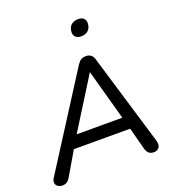

<svg xmlns="http://www.w3.org/2000/svg" viewBox="-159 -1027 1052 1157"><g transform="rotate(-20 367.0 -448.0)"><path d="M8 -53.3 385.1 -644.1Q396.6 -661.5 409 -669.4Q421.5 -677.3 440.5 -677.3Q460.2 -677.3 472.6 -667.6Q485 -658 490.7 -638.7L665.7 -55.9Q675.1 -25.4 663.7 -9.1Q652.3 7.3 628.8 7.3Q608.9 7.3 596.9 -3.4Q584.8 -14.1 579.1 -36.7L537.2 -195.2L571.3 -175H149L192.3 -193.3L92.1 -22.5Q74.3 7.3 43.4 7.3Q26 7.3 14.2 -1Q2.5 -9.3 0.2 -23.3Q-2 -37.4 8 -53.3ZM217.6 -236.8 195.2 -253.4H550.2L525.8 -235.5L431.4 -577.3H430.6ZM409.5 -840.4Q409.5 -869.3 426.5 -886.1Q443.6 -902.8 473 -902.8Q494.9 -902.8 507.4 -892.2Q519.9 -881.5 519.9 -861.6Q519.9 -832.5 502.9 -815.6Q485.8 -798.7 456.4 -798.7Q434.5 -798.7 422 -809.7Q409.5 -820.6 409.5 -840.4Z"/></g></svg>

Font: SN Pro Thin
Style: Italic
Weight: 200
Italic angle: -9°
Designer: Tobias Whetton
Foundry: Supernotes
Version: Version 1.003;Glyphs 3.3 (3324)